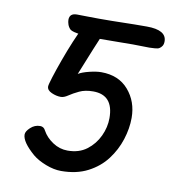

<svg xmlns="http://www.w3.org/2000/svg" viewBox="-67 -593 607 661"><g transform="rotate(10 237.0 -262.5)"><path d="M397 -214Q397 -177 384.5 -138Q372 -99 347 -66Q322 -33 282.5 -12.5Q243 8 189 8Q164 8 135.5 -3Q107 -14 89 -29Q44 -68 44 -94Q44 -105 58.5 -118.5Q73 -132 92 -132Q105 -132 111 -119Q123 -97 147 -81Q171 -65 199 -65Q239 -65 266 -85.5Q293 -106 307.5 -137Q322 -168 322 -200Q322 -281 251 -281Q223 -281 203 -271.5Q183 -262 169 -252.5Q155 -243 144 -243Q128 -243 111.5 -250.5Q95 -258 95 -271Q95 -277 103.5 -304Q112 -331 125 -367Q138 -403 152 -436.5Q166 -470 176 -488Q185 -504 194.5 -513Q204 -522 225 -522Q242 -522 248 -517Q254 -512 254 -500Q254 -493 245 -470.5Q236 -448 226 -425Q216 -401 206 -375.5Q196 -350 188 -331Q201 -339 225.5 -345Q250 -351 267 -351Q328 -351 362.5 -311Q397 -271 397 -214ZM227 -531Q275 -531 311.5 -532Q348 -533 394 -533Q463 -533 463 -493Q463 -483 459 -477Q455 -471 450 -468Q446 -465 435 -464Q424 -463 415 -463Q404 -463 386.5 -463.5Q369 -464 357 -464Q337 -464 303.5 -463.5Q270 -463 238 -463Q208 -463 176.5 -466.5Q145 -470 137 -477Q130 -484 127 -493Q124 -502 124 -509Q124 -532 150 -532Q167 -532 183 -531.5Q199 -531 227 -531Z"/></g></svg>

Font: Lisu Bosa
Style: Italic
Weight: 400
Italic angle: -19°
Designer: David Morse, Annie Olsen, Victor Gaultney, Frank Grießhammer (Latin)
Foundry: SIL International
Version: Version 2.000